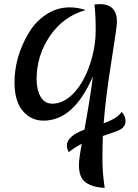

<svg xmlns="http://www.w3.org/2000/svg" viewBox="-20 -590 677 939"><path d="M193 0Q131 0 91 -48Q51 -96 51 -187Q51 -312 120 -428Q152 -483 205 -518.5Q258 -554 321 -554Q359 -554 399 -541Q290 -510 224.5 -414.5Q159 -319 159 -202Q159 -151 178.5 -117Q198 -83 236 -83Q291 -83 340 -134Q389 -185 418.5 -271.5Q448 -358 448 -439Q448 -520 442 -568Q464 -570 467 -570Q552 -570 552 -483Q552 -460 524.5 -288Q497 -116 487 13Q556 -12 575 -43Q594 -22 594 2Q594 35 554.5 50Q515 65 483 75Q481 135 481 195Q481 255 492 329Q433 326 399.5 302.5Q366 279 366 217Q366 186 380 113Q352 127 316 154Q307 136 307 122Q307 76 393 44Q425 -134 434 -216Q341 0 193 0Z"/></svg>

Font: Merienda
Style: Regular
Weight: 400
Designer: Eduardo Rodriguez Tunni
Foundry: Eduardo Rodriguez Tunni
Version: Version 1.001